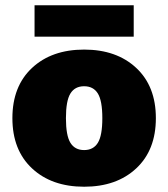

<svg xmlns="http://www.w3.org/2000/svg" viewBox="-20 -698 638 728"><path d="M487 -678V-559H111V-678ZM101.5 -440.5Q176 -510 299 -510Q422 -510 496.5 -440.5Q571 -371 571 -250Q571 -129 496.5 -59.5Q422 10 299 10Q176 10 101.5 -59.5Q27 -129 27 -250Q27 -371 101.5 -440.5ZM351 -343.5Q334 -371 299 -371Q264 -371 247 -343.5Q230 -316 230 -250Q230 -184 247 -156.5Q264 -129 299 -129Q334 -129 351 -156.5Q368 -184 368 -250Q368 -316 351 -343.5Z"/></svg>

Font: Elaine Sans ExtraBold
Style: Regular
Weight: 800
Designer: Wei Huang
Foundry: Wei Huang
Version: Version 2.001;December 24, 2019;FontCreator 12.0.0.2547 64-b